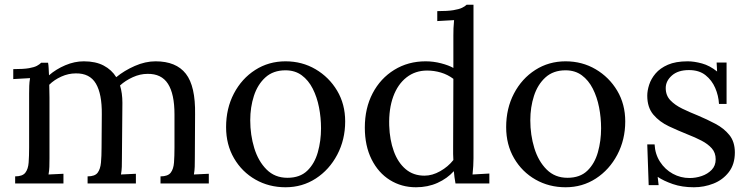

<svg xmlns="http://www.w3.org/2000/svg" viewBox="-20 -775 3165 811"><path d="M44 0V-30Q75 -30 87 -45.5Q99 -61 101 -88.5Q103 -116 103 -152V-380Q103 -396 103.5 -412Q104 -428 107 -445Q89 -444 71.5 -443Q54 -442 36 -441V-483Q80 -483 102.5 -487Q125 -491 136 -497Q147 -503 154 -510H183Q185 -500 185.5 -487Q186 -474 187 -457Q217 -483 256 -499.5Q295 -516 334 -516Q384 -516 418 -498Q452 -480 471 -449Q505 -477 549.5 -496.5Q594 -516 637 -516Q724 -516 765 -463.5Q806 -411 804 -292L803 -106Q803 -86 802.5 -70.5Q802 -55 799 -38Q815 -39 830.5 -39.5Q846 -40 862 -41V0H658V-30Q689 -30 701 -45.5Q713 -61 715 -88.5Q717 -116 717 -152V-292Q717 -378 689.5 -421Q662 -464 603 -463Q572 -463 541 -449Q510 -435 487 -414Q492 -398 494.5 -379.5Q497 -361 497 -341Q496 -283 496 -224Q496 -165 495 -106Q495 -86 494.5 -70.5Q494 -55 491 -38Q507 -39 522.5 -39.5Q538 -40 554 -41V0H350V-30Q381 -30 392.5 -45.5Q404 -61 406.5 -88.5Q409 -116 409 -152L410 -292Q411 -378 385 -422Q359 -466 300 -465Q269 -465 239 -451.5Q209 -438 188 -417Q188 -405 188.5 -391.5Q189 -378 189 -363V-106Q189 -86 188.5 -70.5Q188 -55 185 -38Q201 -39 216.5 -39.5Q232 -40 248 -41V0Z M1186 16Q1116 16 1059 -16.5Q1002 -49 968.5 -106.5Q935 -164 935 -238Q935 -317 968 -380Q1001 -443 1058 -479.5Q1115 -516 1186 -516Q1256 -516 1313 -482.5Q1370 -449 1404 -392Q1438 -335 1438 -262Q1438 -185 1404.5 -121.5Q1371 -58 1314 -21Q1257 16 1186 16ZM1194 -24Q1247 -24 1278 -54Q1309 -84 1322.5 -132Q1336 -180 1336 -233Q1336 -278 1327.5 -321.5Q1319 -365 1301 -400.5Q1283 -436 1254.5 -457Q1226 -478 1186 -478Q1134 -478 1101 -448Q1068 -418 1052.5 -370Q1037 -322 1037 -267Q1037 -205 1054 -149.5Q1071 -94 1106 -59Q1141 -24 1194 -24Z M1737 16Q1676 16 1627 -14.5Q1578 -45 1549.5 -102Q1521 -159 1521 -236Q1521 -318 1554 -381Q1587 -444 1645.5 -480Q1704 -516 1778 -516Q1811 -516 1843.5 -507.5Q1876 -499 1895 -488V-625Q1895 -641 1895.5 -655.5Q1896 -670 1898 -690Q1880 -689 1862.5 -688Q1845 -687 1827 -686V-728Q1871 -728 1895 -732Q1919 -736 1931.5 -742Q1944 -748 1951 -755H1980V-106Q1980 -90 1979 -74Q1978 -58 1976 -38Q1994 -39 2011.5 -40Q2029 -41 2047 -42V0H1904Q1899 -27 1897 -52Q1869 -21 1828 -2.5Q1787 16 1737 16ZM1773 -33Q1806 -33 1839.5 -52Q1873 -71 1895 -99Q1894 -111 1894 -124.5Q1894 -138 1894 -154L1895 -442Q1871 -460 1842.5 -468.5Q1814 -477 1784 -477Q1734 -477 1697 -448Q1660 -419 1641 -367Q1622 -315 1624 -245Q1626 -184 1643.5 -136Q1661 -88 1693.5 -60.5Q1726 -33 1773 -33Z M2369 16Q2299 16 2242 -16.5Q2185 -49 2151.5 -106.5Q2118 -164 2118 -238Q2118 -317 2151 -380Q2184 -443 2241 -479.5Q2298 -516 2369 -516Q2439 -516 2496 -482.5Q2553 -449 2587 -392Q2621 -335 2621 -262Q2621 -185 2587.5 -121.5Q2554 -58 2497 -21Q2440 16 2369 16ZM2377 -24Q2430 -24 2461 -54Q2492 -84 2505.5 -132Q2519 -180 2519 -233Q2519 -278 2510.5 -321.5Q2502 -365 2484 -400.5Q2466 -436 2437.5 -457Q2409 -478 2369 -478Q2317 -478 2284 -448Q2251 -418 2235.5 -370Q2220 -322 2220 -267Q2220 -205 2237 -149.5Q2254 -94 2289 -59Q2324 -24 2377 -24Z M2911 16Q2861 16 2822 2.5Q2783 -11 2758 -28L2762 7H2720L2714 -165H2745Q2747 -124 2768 -91.5Q2789 -59 2822 -41Q2855 -23 2893 -23Q2919 -23 2944 -31.5Q2969 -40 2986 -57.5Q3003 -75 3003 -102Q3003 -130 2986.5 -148.5Q2970 -167 2943 -181Q2916 -195 2885 -207Q2845 -223 2805.5 -241.5Q2766 -260 2740 -290.5Q2714 -321 2714 -371Q2714 -392 2722 -417Q2730 -442 2749 -464.5Q2768 -487 2801 -501.5Q2834 -516 2885 -516Q2912 -516 2945 -507Q2978 -498 3009 -473L3007 -511H3049V-336H3017Q3015 -371 3001 -403.5Q2987 -436 2960 -457.5Q2933 -479 2890 -479Q2844 -479 2818 -456Q2792 -433 2792 -403Q2792 -372 2811.5 -351.5Q2831 -331 2862 -316Q2893 -301 2928 -287Q2966 -271 3002 -252Q3038 -233 3061 -204.5Q3084 -176 3084 -131Q3084 -81 3058.5 -48Q3033 -15 2993.5 0.5Q2954 16 2911 16Z"/></svg>

Font: Lora
Style: Regular
Weight: 400
Designer: Olga Karpushina, Alexei Vanyashin (Cyrillic)
Foundry: Cyreal
Version: Version 3.005; ttfautohint (v1.8.4.7-5d5b)